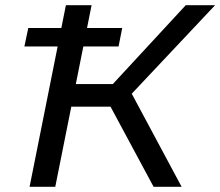

<svg xmlns="http://www.w3.org/2000/svg" viewBox="-20 -720 849 740"><path d="M74 -541 89 -612H451L437 -541ZM94 0 234 -700H333L193 0ZM226 -309 241 -396H468L453 -309ZM572 0 386 -346 470 -392 680 0ZM471 -341 376 -354 696 -700H809Z"/></svg>

Font: MOST Montserrat Medium
Style: Italic
Weight: 500
Italic angle: -11.3°
Designer: Julieta Ulanovsky
Foundry: Julieta Ulanovsky
Version: Version 8.000;March 11, 2024;FontCreator 15.0.0.2926 64-bit